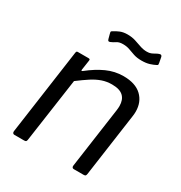

<svg xmlns="http://www.w3.org/2000/svg" viewBox="-172 -859 928 983"><g transform="rotate(30 292.0 -367.5)"><path d="M53.3 0Q46.8 0 43.9 -4.7Q41.1 -9.3 42.1 -15.8L113 -519.5Q114.2 -526.2 116.2 -528.1Q118.1 -530 123.4 -530H185.7Q191 -530 193.3 -527.9Q195.5 -525.7 194.3 -519.3L185.8 -462Q184.8 -451.2 194.2 -458.9Q242.2 -497.1 289.4 -518.6Q336.7 -540 387.6 -540Q458.4 -540 495.3 -505.1Q532.1 -470.2 532.1 -413.3Q532.1 -407 531.6 -400.4Q531.1 -393.8 530.1 -386.5L477.5 -13.1Q476.2 -5.4 473.3 -2.7Q470.4 0 462.4 0H404.4Q397.9 0 395.2 -4.5Q392.4 -9 393.7 -15.8L443.8 -370.6Q444.8 -377.7 445.3 -384.3Q445.8 -390.8 445.8 -396.4Q445.8 -433.7 424.8 -453.7Q403.8 -473.7 357.9 -473.7Q327.2 -473.7 299.9 -464.3Q272.7 -454.9 244.3 -436.6Q216 -418.3 180.1 -391.1L125.8 -12.1Q124.5 -4.8 121.5 -2.4Q118.5 0 109.9 0H53.3ZM505.1 -673.7Q491.9 -666.7 472.5 -660.6Q453.2 -654.6 426.6 -654.6Q399.2 -654.6 379.8 -661.1Q360.3 -667.7 342.9 -674.1Q325.6 -680.5 303.7 -680.5Q280.4 -680.5 267.3 -671.5Q254.3 -662.5 239.4 -656.5Q232.3 -654.4 229.6 -656.9Q226.9 -659.4 224.9 -666.3L217.8 -692.8Q216.8 -697.9 215.9 -701.8Q215.1 -705.7 220.4 -708.9Q238.5 -720.5 256.4 -727.8Q274.4 -735.1 299.1 -735.1Q325.1 -735.1 346 -728.4Q366.9 -721.8 386.7 -714.7Q406.5 -707.7 427.5 -707.7Q441.2 -707.7 450.9 -711.5Q460.7 -715.4 469.7 -720.8Q478.8 -726.2 488.3 -729.6Q496.4 -732.3 500.5 -729.5Q504.6 -726.6 505.6 -719.9L511.3 -689.3Q512.3 -684.6 512.1 -680.6Q511.9 -676.5 505.1 -673.7Z"/></g></svg>

Font: Libre Franklin Thin
Style: Italic
Weight: 100
Italic angle: -8°
Designer: Pablo Impallari, Rodrigo Fuenzalida, Nhung Nguyen
Foundry: Impallari Type
Version: Version 3.000